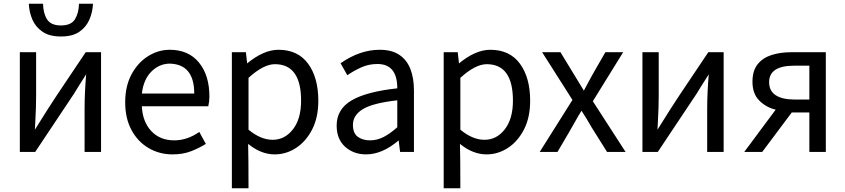

<svg xmlns="http://www.w3.org/2000/svg" viewBox="-20 -806 4518 1026"><path d="M520 6H432V-226Q432 -311 441 -416H445L403 -350L376 -306L168 6H86V-527H173V-294Q173 -235 169 -163L166 -106H162Q210 -183 236.5 -224.5Q263 -266 282.5 -295Q302 -324 328 -363L438 -527H520ZM306 -611Q244 -611 207 -636.5Q170 -662 153 -701.5Q136 -741 134 -786H210Q211 -735 231.5 -702.5Q252 -670 306 -670Q360 -670 380.5 -703Q401 -736 402 -786H477Q475 -742 458 -702Q441 -662 404.5 -636.5Q368 -611 306 -611Z M902 19Q832 19 774.5 -14.5Q717 -48 683 -110.5Q649 -173 649 -259Q649 -346 683 -409Q717 -472 771.5 -506Q826 -540 887 -540Q987 -540 1043 -472Q1099 -404 1099 -290Q1099 -264 1093 -238H738Q742 -155 788.5 -105.5Q835 -56 911 -56Q981 -56 1045 -101L1080 -37Q1043 -14 1000 2.5Q957 19 902 19ZM1018 -306Q1018 -462 888 -466Q832 -466 789.5 -424Q747 -382 738 -306Z M1308 200H1219V-527H1294L1301 -465H1298Q1388 -540 1468 -540Q1572 -540 1626.5 -465.5Q1681 -391 1681 -268Q1681 -178 1648 -114Q1615 -50 1562 -15.5Q1509 19 1448 19Q1375 19 1306 -37Q1308 39 1308 200ZM1437 -59Q1502 -59 1545.5 -115Q1589 -171 1589 -268Q1589 -463 1449 -463Q1388 -463 1308 -390V-113Q1373 -59 1437 -59Z M1936 19Q1870 19 1824.5 -21.5Q1779 -62 1779 -135Q1779 -222 1858 -269Q1937 -316 2103 -334Q2103 -464 1997 -464Q1950 -464 1909.5 -445.5Q1869 -427 1836 -404L1800 -468Q1903 -540 2009 -540Q2074 -540 2114.5 -512.5Q2155 -485 2173.5 -436Q2192 -387 2192 -324V6H2118L2110 -58H2113Q2024 19 1936 19ZM1957 -56Q1995 -56 2030 -74Q2065 -92 2103 -126V-270Q1971 -255 1918.5 -222.5Q1866 -190 1866 -139Q1866 -94 1892 -75Q1918 -56 1957 -56Z M2440 200H2351V-527H2426L2433 -465H2430Q2520 -540 2600 -540Q2704 -540 2758.5 -465.5Q2813 -391 2813 -268Q2813 -178 2780 -114Q2747 -50 2694 -15.5Q2641 19 2580 19Q2507 19 2438 -37Q2440 39 2440 200ZM2569 -59Q2634 -59 2677.5 -115Q2721 -171 2721 -268Q2721 -463 2581 -463Q2520 -463 2440 -390V-113Q2505 -59 2569 -59Z M3323 6H3224L3143 -123Q3115 -172 3087 -215H3088Q3070 -187 3052 -154Q3040 -131 2959 6H2864L3039 -272L2877 -527H2975L3101 -320H3099Q3126 -371 3141 -398Q3156 -425 3172 -452.5Q3188 -480 3215 -527H3310L3148 -265Z M3847 6H3759V-226Q3759 -311 3768 -416H3772L3730 -350L3703 -306L3495 6H3413V-527H3500V-294Q3500 -235 3496 -163L3493 -106H3489Q3537 -183 3563.5 -224.5Q3590 -266 3609.5 -295Q3629 -324 3655 -363L3765 -527H3847Z M4393 6H4305V-205H4211L4053 6H3957L4125 -220Q4074 -232 4037.5 -268.5Q4001 -305 4001 -369Q4001 -428 4028.5 -462.5Q4056 -497 4103 -512Q4150 -527 4209 -527H4393ZM4305 -274V-455H4224Q4090 -455 4090 -367Q4090 -276 4224 -274Z"/></svg>

Font: LXGW 975 Gothic SC
Style: Regular
Weight: 400
Version: Version 2.01;February 25, 2021